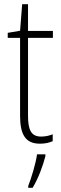

<svg xmlns="http://www.w3.org/2000/svg" viewBox="-20 -677 292 918"><path d="M177 -24C128 -24 114 -57 114 -124V-496H233V-529H114V-657H86L76 -530L17 -520V-496H76V-124C76 -36 100 10 171 10C197 10 216 5 232 -2V-35C218 -29 198 -24 177 -24ZM197 70V61H157C152 102 129 177 115 212V221H136C163 176 185 117 197 70Z"/></svg>

Font: Noto Sans Myanmar Condensed ExtraLight
Style: Regular
Weight: 200
Width: 3
Designer: Monotype Design Team
Foundry: Monotype Imaging Inc.
Version: Version 2.107